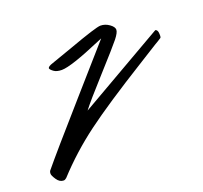

<svg xmlns="http://www.w3.org/2000/svg" viewBox="-86 -499 673 636"><g transform="rotate(-20 250.5 -181.0)"><path d="M314.5 -360.8Q312.5 -360.4 301.8 -355.5Q189.5 -307.1 156.7 -307.1Q138.7 -307.1 128.4 -314.7Q118.2 -322.3 117.7 -327.1Q118.7 -333.5 136.2 -338.9Q155.3 -345.2 210.9 -365.2Q310.5 -401.4 326.2 -401.4Q342.8 -401.4 357.2 -391.1Q371.6 -380.9 371.6 -370.8Q371.6 -360.8 356.2 -341.3Q340.8 -321.8 274.9 -249Q209 -176.3 190.4 -151.4L488.8 -323.2Q492.2 -325.2 492.7 -325.2Q500.5 -322.8 501 -310.1Q502 -296.9 499 -294.9Q487.3 -287.1 476.1 -280.8L409.7 -239.3Q263.2 -148.4 187.3 -91.8Q111.3 -35.2 47.4 34.2Q42 39.1 37.1 39.1Q22.9 39.1 13.2 24.4Q3.4 9.8 3.4 3.2Q3.4 -3.4 5.9 -6.8Q45.9 -55.7 175.8 -203.1Z"/></g></svg>

Font: Kristi
Style: Regular
Weight: 400
Italic angle: -15°
Version: Version 1.004